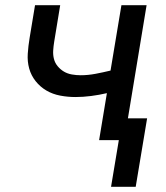

<svg xmlns="http://www.w3.org/2000/svg" viewBox="-20 -540 640 740"><path d="M503 180H408L438 0H362L392 -181Q362 -174 331 -170Q300 -166 271 -166Q241 -166 212 -171.5Q183 -177 159 -191Q135 -205 117.5 -227Q100 -249 92.5 -276Q85 -303 87 -333Q89 -363 94 -393L115 -520H212L189 -380Q186 -362 185 -345Q184 -328 188 -312.5Q192 -297 202.5 -284.5Q213 -272 226.5 -264Q240 -256 257 -253Q274 -250 291 -250Q319 -250 348 -255.5Q377 -261 406 -268L448 -520H545L473 -84H547Z"/></svg>

Font: Iosevka Custom Medium
Style: Italic
Weight: 500
Italic angle: -9°
Designer: Belleve Invis
Foundry: Belleve Invis
Version: Version 27.0.1